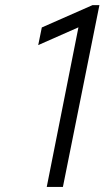

<svg xmlns="http://www.w3.org/2000/svg" viewBox="-20 -740 419 760"><path d="M290.5 -631.8 131.3 -561.5 145.5 -631.3 346.2 -719.7H373.5L229 0H165Z"/></svg>

Font: Reddit Sans Vanilla Light
Style: Italic
Weight: 300
Italic angle: -11.25°
Designer: Stephen Hutchings
Version: Version 1.013